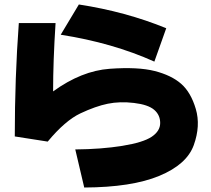

<svg xmlns="http://www.w3.org/2000/svg" viewBox="-20 -779 943 857"><path d="M64 -676H228Q217 -506 217 -371Q344 -463 470 -472Q596 -481 670.5 -462Q745 -443 788.5 -405Q832 -367 854 -292.5Q876 -218 845 -131.5Q814 -45 691 6Q568 57 356 58L316 -112Q433 -113 526 -128Q619 -143 657 -168.5Q695 -194 695 -230Q695 -266 668 -289Q641 -312 578 -319.5Q515 -327 461 -316Q407 -305 339 -273Q271 -241 193 -147L46 -170Q46 -433 64 -676ZM332 -759Q541 -727 722 -653L669 -504Q482 -588 251 -624Z"/></svg>

Font: KN Bobohei
Style: Bold
Weight: 700
Designer: Kingnam Type Foundry
Version: Version 1.710;March 18, 2023